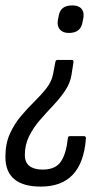

<svg xmlns="http://www.w3.org/2000/svg" viewBox="-44 -515 414 711"><path d="M221 -293Q230 -293 228 -284L221 -239Q216 -207 197 -179Q178 -151 153 -124.5Q128 -98 104 -70.5Q80 -43 64 -11Q48 21 48 59Q48 87 65.5 100Q83 113 114 113Q161 113 181 84Q201 55 207 -1Q207 -11 215 -11H267Q271 -11 273 -8Q275 -5 274 0Q267 88 225.5 132Q184 176 107 176Q42 176 9 148.5Q-24 121 -24 66Q-24 17 -7.5 -19.5Q9 -56 33.5 -85Q58 -114 83.5 -139Q109 -164 128.5 -189Q148 -214 153 -243L161 -285Q162 -293 169 -293ZM224 -495Q246 -495 257 -483.5Q268 -472 265 -450L262 -435Q259 -414 246.5 -403.5Q234 -393 211 -393Q189 -393 178 -405.5Q167 -418 170 -439L173 -454Q176 -475 188.5 -485Q201 -495 224 -495Z"/></svg>

Font: Sofia Sans Condensed
Style: Italic
Weight: 400
Italic angle: -9°
Designer: Botio Nikoltchev, Ani Petrova
Foundry: lettersoup
Version: Version 4.101